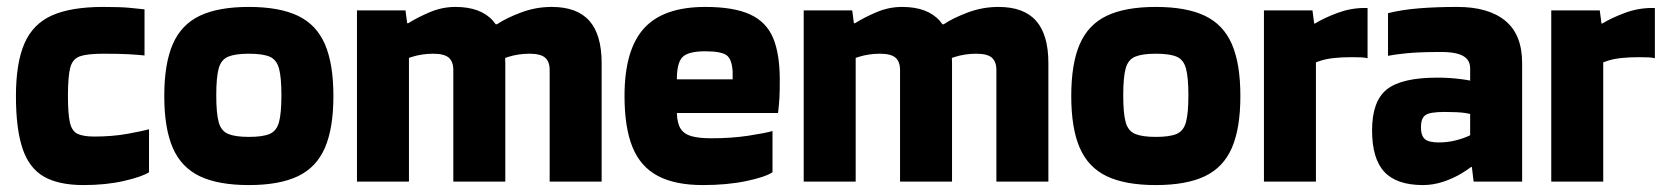

<svg xmlns="http://www.w3.org/2000/svg" viewBox="-20 -524 4808 554"><path d="M410 -27Q390 -14 338 -2Q286 10 221 10Q149 10 106.5 -14.5Q64 -39 45 -95.5Q26 -152 26 -247Q26 -342 50.5 -398.5Q75 -455 130 -479.5Q185 -504 278 -504Q327 -504 353.5 -501.5Q380 -499 397 -497V-364Q377 -366 351.5 -367.5Q326 -369 278 -369Q232 -369 210.5 -361.5Q189 -354 182.5 -328Q176 -302 176 -247Q176 -197 181.5 -171.5Q187 -146 203.5 -138Q220 -130 252 -130Q305 -130 348.5 -138Q392 -146 410 -151Z M698 10Q610 10 556.5 -15.5Q503 -41 478.5 -97.5Q454 -154 454 -247Q454 -340 478.5 -396.5Q503 -453 556.5 -478.5Q610 -504 698 -504Q786 -504 839.5 -478.5Q893 -453 917.5 -396.5Q942 -340 942 -247Q942 -154 917.5 -97.5Q893 -41 839.5 -15.5Q786 10 698 10ZM698 -129Q738 -129 758 -137.5Q778 -146 785 -171.5Q792 -197 792 -249Q792 -301 785 -326.5Q778 -352 758 -360.5Q738 -369 698 -369Q659 -369 638.5 -360.5Q618 -352 611 -326.5Q604 -301 604 -249Q604 -197 611 -171.5Q618 -146 638.5 -137.5Q659 -129 698 -129Z M1010 0V-494H1150L1160 -418V0ZM1132 -346V-457H1158Q1185 -474 1220.5 -489Q1256 -504 1294 -504Q1367 -504 1402.5 -464Q1438 -424 1438 -342V0H1288V-322Q1288 -346 1275 -357.5Q1262 -369 1230 -369Q1198 -369 1169 -360Q1140 -351 1132 -346ZM1410 -346V-454H1414Q1441 -472 1483.5 -488Q1526 -504 1572 -504Q1645 -504 1680.5 -464Q1716 -424 1716 -342V0H1566V-322Q1566 -346 1553 -357.5Q1540 -369 1508 -369Q1476 -369 1447 -360Q1418 -351 1410 -346Z M2015 -376Q1966 -376 1949.5 -359.5Q1933 -343 1933 -295H2094Q2094 -299 2094 -305.5Q2094 -312 2094 -317Q2092 -354 2076 -365Q2060 -376 2015 -376ZM2209 -27Q2188 -13 2133 -1.5Q2078 10 2008 10Q1928 10 1878 -16.5Q1828 -43 1805 -99.5Q1782 -156 1782 -247Q1782 -380 1838 -442Q1894 -504 2015 -504Q2097 -504 2144 -482.5Q2191 -461 2210.5 -415Q2230 -369 2230 -293Q2230 -261 2229 -242Q2228 -223 2225 -198H1933Q1934 -168 1944 -152.5Q1954 -137 1975.5 -131Q1997 -125 2032 -125Q2091 -125 2140 -132.5Q2189 -140 2209 -146Z M2299 0V-494H2439L2449 -418V0ZM2421 -346V-457H2447Q2474 -474 2509.5 -489Q2545 -504 2583 -504Q2656 -504 2691.5 -464Q2727 -424 2727 -342V0H2577V-322Q2577 -346 2564 -357.5Q2551 -369 2519 -369Q2487 -369 2458 -360Q2429 -351 2421 -346ZM2699 -346V-454H2703Q2730 -472 2772.5 -488Q2815 -504 2861 -504Q2934 -504 2969.5 -464Q3005 -424 3005 -342V0H2855V-322Q2855 -346 2842 -357.5Q2829 -369 2797 -369Q2765 -369 2736 -360Q2707 -351 2699 -346Z M3315 10Q3227 10 3173.5 -15.5Q3120 -41 3095.5 -97.5Q3071 -154 3071 -247Q3071 -340 3095.5 -396.5Q3120 -453 3173.5 -478.5Q3227 -504 3315 -504Q3403 -504 3456.5 -478.5Q3510 -453 3534.5 -396.5Q3559 -340 3559 -247Q3559 -154 3534.5 -97.5Q3510 -41 3456.5 -15.5Q3403 10 3315 10ZM3315 -129Q3355 -129 3375 -137.5Q3395 -146 3402 -171.5Q3409 -197 3409 -249Q3409 -301 3402 -326.5Q3395 -352 3375 -360.5Q3355 -369 3315 -369Q3276 -369 3255.5 -360.5Q3235 -352 3228 -326.5Q3221 -301 3221 -249Q3221 -197 3228 -171.5Q3235 -146 3255.5 -137.5Q3276 -129 3315 -129Z M3627 0V-494H3767L3777 -418V0ZM3749 -333V-456H3774Q3802 -473 3840 -487Q3878 -501 3918 -501Q3920 -501 3922 -501Q3924 -501 3926 -501V-356Q3918 -358 3907.5 -358.5Q3897 -359 3880 -359Q3822 -359 3791 -349Q3760 -339 3749 -333Z M3939 -148Q3939 -232 3981.5 -266Q4024 -300 4128 -300Q4163 -300 4197 -295.5Q4231 -291 4241 -286V-190Q4228 -195 4207.5 -198Q4187 -201 4148 -201Q4105 -201 4092.5 -191.5Q4080 -182 4080 -157Q4080 -133 4091 -123Q4102 -113 4132 -113Q4157 -113 4180.5 -119Q4204 -125 4220.5 -133Q4237 -141 4241 -146V-56Q4224 -40 4198.5 -24.5Q4173 -9 4144 0.5Q4115 10 4086 10Q4010 10 3974.5 -28Q3939 -66 3939 -148ZM4232 0 4227 -42H4222V-327Q4222 -343 4213 -353.5Q4204 -364 4185.5 -369Q4167 -374 4139 -374Q4076 -374 4040.5 -370.5Q4005 -367 3985 -363V-486Q4025 -496 4074.5 -500Q4124 -504 4185 -504Q4275 -504 4323.5 -464Q4372 -424 4372 -342V0Z M4456 0V-494H4596L4606 -418V0ZM4578 -333V-456H4603Q4631 -473 4669 -487Q4707 -501 4747 -501Q4749 -501 4751 -501Q4753 -501 4755 -501V-356Q4747 -358 4736.5 -358.5Q4726 -359 4709 -359Q4651 -359 4620 -349Q4589 -339 4578 -333Z"/></svg>

Font: Blinker
Style: Regular
Weight: 400
Designer: Juergen Huber
Foundry: supertype
Version: 1.017